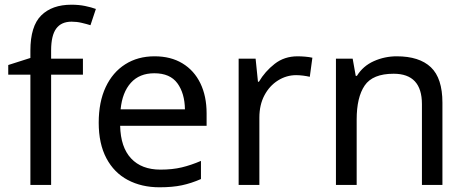

<svg xmlns="http://www.w3.org/2000/svg" viewBox="-20 -785 1979 815"><path d="M332 -468H197V0H109V-468H15V-509L109 -539V-570Q109 -674 155 -719.5Q201 -765 283 -765Q315 -765 341.5 -759.5Q368 -754 387 -747L364 -678Q348 -683 327 -688Q306 -693 284 -693Q240 -693 218.5 -663.5Q197 -634 197 -571V-536H332Z M636 -546Q705 -546 754.5 -516Q804 -486 830.5 -431.5Q857 -377 857 -304V-251H490Q492 -160 536.5 -112.5Q581 -65 661 -65Q712 -65 751.5 -74.5Q791 -84 833 -102V-25Q792 -7 752 1.5Q712 10 657 10Q581 10 522.5 -21Q464 -52 431.5 -113.5Q399 -175 399 -264Q399 -352 428.5 -415Q458 -478 511.5 -512Q565 -546 636 -546ZM635 -474Q572 -474 535.5 -433.5Q499 -393 492 -321H765Q764 -389 733 -431.5Q702 -474 635 -474Z M1243 -546Q1258 -546 1275.5 -544.5Q1293 -543 1306 -540L1295 -459Q1282 -462 1266.5 -464Q1251 -466 1237 -466Q1196 -466 1160 -443.5Q1124 -421 1102.5 -380.5Q1081 -340 1081 -286V0H993V-536H1065L1075 -438H1079Q1105 -482 1146 -514Q1187 -546 1243 -546Z M1664 -546Q1760 -546 1809 -499.5Q1858 -453 1858 -349V0H1771V-343Q1771 -472 1651 -472Q1562 -472 1528 -422Q1494 -372 1494 -278V0H1406V-536H1477L1490 -463H1495Q1521 -505 1567 -525.5Q1613 -546 1664 -546Z"/></svg>

Font: Noto Sans Kaithi
Style: Regular
Weight: 400
Designer: Monotype Design Team
Foundry: Monotype Imaging Inc.
Version: Version 2.005; ttfautohint (v1.8.4.7-5d5b)